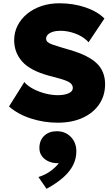

<svg xmlns="http://www.w3.org/2000/svg" viewBox="-20 -734 686 1172"><path d="M332.5 15Q248.5 15 169.2 -10.5Q90 -36 35 -84L128.5 -233Q149 -209 183.5 -191Q218 -173 257.5 -163Q297 -153 332.5 -153Q372.5 -153 398.5 -164.5Q424.5 -176 424.5 -197Q424.5 -217.5 404.5 -230.8Q384.5 -244 330.5 -258L278.5 -272Q164.5 -303 115.5 -358.2Q66.5 -413.5 66.5 -489Q66.5 -536.5 87.2 -577.5Q108 -618.5 145.2 -649.2Q182.5 -680 233 -697Q283.5 -714 342.5 -714Q427.5 -714 500.8 -689.2Q574 -664.5 617.5 -621L520.5 -476Q503 -496.5 475.5 -512.2Q448 -528 415 -537Q382 -546 348.5 -546Q322 -546 302.5 -539.8Q283 -533.5 272.2 -522.8Q261.5 -512 261.5 -498Q261.5 -485.5 270.5 -477.5Q279.5 -469.5 300.2 -462Q321 -454.5 356.5 -444L407.5 -429Q521.5 -395.5 571.5 -346.5Q621.5 -297.5 621.5 -220Q621.5 -150.5 585.5 -97.5Q549.5 -44.5 484.5 -14.8Q419.5 15 332.5 15ZM264 418.5 214.5 346.5Q254.5 334.5 287 311.2Q319.5 288 339 262Q307.5 263.5 280.5 252.8Q253.5 242 237 220.8Q220.5 199.5 220.5 170Q220.5 122.5 250 94.8Q279.5 67 326.5 67Q378.5 67 412.2 101.5Q446 136 446 190Q446 233.5 426.5 273Q407 312.5 366.8 348.5Q326.5 384.5 264 418.5Z"/></svg>

Font: Geologica Roman Black
Style: Regular
Weight: 900
Designer: Sindre Bremnes, Frode Helland
Foundry: Monokrom Skriftforlag AS
Version: Version 1.010;gftools[0.9.28]